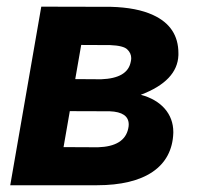

<svg xmlns="http://www.w3.org/2000/svg" viewBox="-20 -548 594 568"><path d="M267.1 0C407.7 0 489.3 -53.7 492.7 -154.8C492.7 -155.8 492.7 -156.7 492.7 -157.7C492.7 -210.4 457.5 -251.5 396.5 -267.6C468.8 -294.9 505.9 -334 507.8 -384.8C507.8 -386.7 507.8 -388.7 507.8 -390.6C507.8 -442.9 482.9 -480.5 433.1 -503.4C400.4 -518.6 358.9 -526.4 308.6 -527.8L102.1 -528.3L10.3 0ZM220.2 -415 305.7 -414.6C332 -413.6 349.1 -409.2 356.4 -401.9C364.3 -394.5 368.2 -385.7 368.2 -376C368.2 -372.6 367.7 -368.7 366.7 -364.7C360.4 -332.5 331.5 -315.4 279.3 -313.5L202.6 -314ZM304.7 -218.8C341.8 -217.3 360.8 -204.6 360.8 -179.7C360.8 -176.3 360.4 -172.4 359.4 -168C352.1 -132.3 321.8 -113.8 269.5 -112.3L168 -112.8L186.5 -219.2Z"/></svg>

Font: Roboto
Style: Bold Italic
Weight: 700
Italic angle: -12°
Designer: Google
Version: Version 2.137; 2017